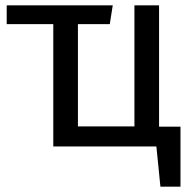

<svg xmlns="http://www.w3.org/2000/svg" viewBox="-20 -547 709 717"><path d="M654 -74V150H579L564 0H179V-457H5V-527H401L390 -457H271V-75H482V-527H574V-74Z"/></svg>

Font: FiraGOUPP
Style: Medium
Weight: 400
Designer: bBox Type
Foundry: bBox Type GmbH
Version: Version 1.001